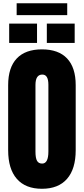

<svg xmlns="http://www.w3.org/2000/svg" viewBox="-20 -1177 526 1205"><path d="M243.2 7.8Q140.1 7.8 85.7 -54.4Q31.2 -116.7 31.2 -234.4V-642.6Q31.2 -752.9 85.2 -810.1Q139.2 -867.2 243.2 -867.2Q347.2 -867.2 401.1 -810.1Q455.1 -752.9 455.1 -642.6V-234.4Q455.1 -116.7 400.6 -54.4Q346.2 7.8 243.2 7.8ZM244.6 -150.4Q283.7 -150.4 283.7 -226.1V-645.5Q283.7 -709 245.6 -709Q202.6 -709 202.6 -644V-225.1Q202.6 -185.1 212.4 -167.7Q222.2 -150.4 244.6 -150.4ZM273.9 -907.7V-1028.8H448.7V-907.7ZM37.6 -907.7V-1028.8H212.4V-907.7ZM84.5 -1082V-1156.7H401.9V-1082Z"/></svg>

Font: webenart
Style: Regular
Weight: 400
Designer: Vernon Adams
Foundry: Vernon Adams
Version: Version 2.116; ttfautohint (v1.8.3)